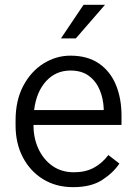

<svg xmlns="http://www.w3.org/2000/svg" viewBox="-20 -770 564 800"><path d="M284.7 9.8Q213.4 9.8 159.4 -23.4Q105.5 -56.6 75.2 -114.7Q44.9 -172.9 44.9 -247.6V-268.1Q44.9 -352.1 77.1 -412.6Q109.4 -473.1 161.6 -505.6Q213.9 -538.1 273.4 -538.1Q344.7 -538.1 392.1 -505.6Q439.5 -473.1 462.9 -416.5Q486.3 -359.9 486.3 -287.6V-249.5H119.6V-247.6Q119.6 -193.8 140.4 -149.4Q161.1 -105 198.7 -78.6Q236.3 -52.2 288.1 -52.2Q335.4 -52.2 370.1 -70.6Q404.8 -88.9 431.6 -124L477.5 -88.4Q451.7 -49.8 405.5 -20Q359.4 9.8 284.7 9.8ZM273.4 -476.1Q212.9 -476.1 172.4 -432.1Q131.8 -388.2 122.1 -311.5H412.1V-318.4Q410.6 -357.9 396 -394Q381.3 -430.2 351.3 -453.1Q321.3 -476.1 273.4 -476.1ZM233.9 -609.9 328.1 -750H417.5L295.9 -609.9Z"/></svg>

Font: Vazirmatn RD Light
Style: Regular
Weight: 300
Designer: Saber Rastikerdar
Foundry: Saber Rastikerdar
Version: Version 32.102